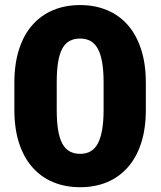

<svg xmlns="http://www.w3.org/2000/svg" viewBox="-20 -741 644 770"><path d="M564.9 -408.7V-301.3Q564.9 -224.6 545.9 -166.5Q526.9 -108.4 491.7 -69.1Q456.5 -29.8 408.4 -10Q360.4 9.8 301.8 9.8Q242.7 9.8 194.3 -10Q146 -29.8 110.8 -69.1Q75.7 -108.4 56.6 -166.5Q37.6 -224.6 37.6 -301.3V-408.7Q37.6 -485.4 56.6 -543.9Q75.7 -602.5 110.6 -641.6Q145.5 -680.7 193.8 -700.7Q242.2 -720.7 301.3 -720.7Q359.9 -720.7 408.4 -700.7Q457 -680.7 491.7 -641.6Q526.4 -602.5 545.7 -543.9Q564.9 -485.4 564.9 -408.7ZM395.5 -301.3V-409.7Q395.5 -457.5 389.6 -491.2Q383.8 -524.9 372.1 -545.9Q360.4 -566.9 342.8 -576.7Q325.2 -586.4 301.3 -586.4Q276.4 -586.4 258.8 -576.7Q241.2 -566.9 229.7 -545.9Q218.3 -524.9 212.9 -491.2Q207.5 -457.5 207.5 -409.7V-301.3Q207.5 -253.9 212.9 -220.5Q218.3 -187 229.7 -165.5Q241.2 -144 259.3 -134Q277.3 -124 301.8 -124Q325.2 -124 343 -134Q360.8 -144 372.3 -165.5Q383.8 -187 389.6 -220.5Q395.5 -253.9 395.5 -301.3Z"/></svg>

Font: Roboto Condensed Black
Style: Regular
Weight: 900
Designer: Christian Robertson
Foundry: Google
Version: Version 3.008; 2023